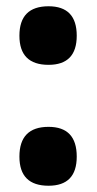

<svg xmlns="http://www.w3.org/2000/svg" viewBox="-20 -581 309 613"><path d="M135 -374Q225 -374 225 -467Q225 -561 135 -561Q42 -561 42 -467Q42 -374 135 -374ZM135 12Q225 12 225 -81Q225 -176 135 -176Q42 -176 42 -81Q42 12 135 12Z"/></svg>

Font: Noto Sans Display Condensed Black
Style: Regular
Weight: 900
Width: 3
Designer: Monotype Design team
Foundry: Monotype Imaging Inc.
Version: 1.000